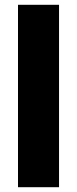

<svg xmlns="http://www.w3.org/2000/svg" viewBox="-20 -780 321 800"><path d="M226 0H55V-760H226Z"/></svg>

Font: Noto Sans Thai Cond Blk
Style: Regular
Weight: 900
Width: 3
Designer: Monotype Design Team
Foundry: Monotype Imaging Inc.
Version: Version 2.002; ttfautohint (v1.8.4.7-5d5b)